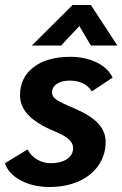

<svg xmlns="http://www.w3.org/2000/svg" viewBox="-22 -737 489 767"><path d="M-2 -85 88 -140Q101 -115 126 -100Q151 -85 181 -85Q221 -85 245.5 -101.5Q270 -118 270 -146Q270 -165 253 -180.5Q236 -196 197 -212Q125 -242 91.5 -277Q58 -312 58 -356Q58 -427 112 -468.5Q166 -510 259 -510Q318 -510 363.5 -488Q409 -466 428 -427L345 -372Q317 -415 257 -415Q224 -415 205 -402Q186 -389 186 -367Q186 -351 203 -339Q220 -327 273 -305Q339 -277 369.5 -244.5Q400 -212 400 -171Q400 -118 371.5 -76.5Q343 -35 292 -12.5Q241 10 175 10Q110 10 60.5 -16.5Q11 -43 -2 -85ZM268 -717H341L447 -555H341L295 -633L222 -555H105Z"/></svg>

Font: Sarabun
Style: Bold Italic
Weight: 700
Italic angle: -10°
Designer: Suppakit Chalermlarp | Katatrad Co.,Ltd.
Foundry: Cadson Demak Co.,Ltd.
Version: Version 1.000; ttfautohint (v1.6)